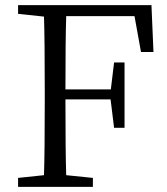

<svg xmlns="http://www.w3.org/2000/svg" viewBox="-20 -732 654 752"><path d="M50.8 0V-35.2L152.3 -45.9Q155.3 -138.7 155.3 -329.1V-382.8Q155.3 -573.2 152.3 -667L50.8 -677.7V-711.9H573.2L581.1 -528.3H532.2L506.8 -668.9H239.3Q236.3 -577.1 236.3 -381.8H414.1L426.8 -487.3H467.8V-231.4H426.8L413.1 -342.8H236.3Q236.3 -139.6 239.3 -45.9L343.8 -35.2V0Z"/></svg>

Font: Bpmf Zihi Only R
Style: R
Weight: 400
Foundry: But Ko
Version: Version 1.320